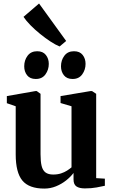

<svg xmlns="http://www.w3.org/2000/svg" viewBox="-20 -1064 643 1094"><path d="M463.5 9.5Q432 9.5 415.5 -1.8Q399 -13 399 -41.5V-78.5Q382.5 -56.5 356.8 -36Q331 -15.5 299.2 -2.5Q267.5 10.5 232.5 10.5Q145.5 10.5 107.5 -35.2Q69.5 -81 69.5 -184.5V-458.5L19 -476V-516.5L181.5 -545H189.5L211 -529.5V-185Q211 -144 217.2 -118.5Q223.5 -93 239.5 -81.2Q255.5 -69.5 283.5 -69.5Q308 -69.5 327.8 -76Q347.5 -82.5 362.2 -92Q377 -101.5 387.5 -110.5V-458.5L325 -477V-516.5L495 -545H504.5L528 -529.5V-49L577.5 -46V-5.5Q559.5 -1.5 530.5 4Q501.5 9.5 463.5 9.5ZM183.5 -614Q151 -614 134.5 -635Q118 -656 118 -686Q118 -721 137.2 -746.5Q156.5 -772 191.5 -772H192.5Q224.5 -772 241.2 -751Q258 -730 258 -700Q258 -666.5 239 -640.2Q220 -614 184.5 -614ZM393 -614Q361 -614 344.2 -635Q327.5 -656 327.5 -686Q327.5 -721 346.8 -746.5Q366 -772 401 -772H402Q434.5 -772 451 -751Q467.5 -730 467.5 -700Q467.5 -666.5 448.5 -640.2Q429.5 -614 394 -614ZM319 -799.5Q296.5 -808.5 267.5 -827.5Q238.5 -846.5 208.5 -870.8Q178.5 -895 153.5 -920.5Q128.5 -946 114 -968L202.5 -1044L357 -830.5L320 -799.5Z"/></svg>

Font: Merriweather 72pt
Style: Bold
Weight: 700
Version: Version 2.100